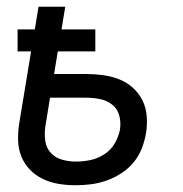

<svg xmlns="http://www.w3.org/2000/svg" viewBox="-20 -540 540 568"><path d="M204 8Q178 8 153.5 4Q129 0 107 -10.5Q85 -21 68.5 -38Q52 -55 43 -77.5Q34 -100 33.5 -125.5Q33 -151 37 -176L72 -388H32V-453H83L94 -520H173L162 -453H262V-388H151L140 -321H236Q261 -321 286 -317.5Q311 -314 333.5 -305Q356 -296 373.5 -280Q391 -264 401.5 -243Q412 -222 414 -196.5Q416 -171 412 -146Q408 -123 399.5 -101Q391 -79 375.5 -60Q360 -41 339 -27.5Q318 -14 295.5 -6Q273 2 250 5Q227 8 204 8ZM205 -62Q226 -62 247.5 -66.5Q269 -71 288.5 -83.5Q308 -96 319.5 -116Q331 -136 335 -157Q338 -178 333 -197.5Q328 -217 313 -229.5Q298 -242 277.5 -246.5Q257 -251 235 -251H128L114 -165Q111 -144 114 -123Q117 -102 130.5 -87.5Q144 -73 164 -67.5Q184 -62 205 -62Z"/></svg>

Font: Iosevka Algr
Style: Italic
Weight: 400
Italic angle: -9°
Monospace: yes
Designer: Belleve Invis
Foundry: Belleve Invis
Version: Version 26.0.2; ttfautohint (v1.8.3)